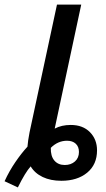

<svg xmlns="http://www.w3.org/2000/svg" viewBox="-77 -780 465 839"><path d="M-57 12Q-37 -32 -10 -71.5Q17 -111 43 -139Q45 -165 52 -201L172 -760H278L162 -218Q192 -234 232 -234Q285 -234 316 -202.5Q347 -171 347 -123Q347 -61 304 -25.5Q261 10 191 10Q144 10 109.5 -6.5Q75 -23 57 -53Q33 -26 1 39ZM268 -116Q268 -139 254 -152Q240 -165 216 -165Q176 -165 145 -134Q144 -98 160.5 -78.5Q177 -59 206 -59Q233 -59 250.5 -74.5Q268 -90 268 -116Z"/></svg>

Font: Noto Sans UI NarrowMedium
Style: Italic
Weight: 500
Width: 4
Italic angle: -12°
Designer: Monotype Design Team
Foundry: Monotype Imaging Inc.
Version: Version 1.001